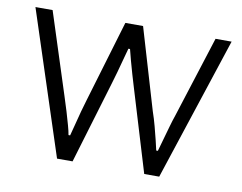

<svg xmlns="http://www.w3.org/2000/svg" viewBox="-63 -610 874 694"><g transform="rotate(10 374.0 -263.0)"><path d="M186 0 14 -526H77L173 -228Q182 -201 190 -174Q198 -147 204 -125.5Q210 -104 212 -91H218Q223 -108 229 -133Q235 -158 242 -183Q249 -208 255 -228L344 -526H409L497 -229Q506 -203 513 -176.5Q520 -150 525.5 -127.5Q531 -105 534 -91H540Q545 -109 552 -133.5Q559 -158 566 -183Q573 -208 580 -228L675 -526H734L561 0H506L414 -304Q408 -323 401 -347.5Q394 -372 387.5 -395.5Q381 -419 377 -436H371Q366 -418 359.5 -394Q353 -370 346.5 -346Q340 -322 334 -303L243 0Z"/></g></svg>

Font: Archivo SemiExpanded ExtraLight
Style: Regular
Weight: 250
Width: 6
Designer: Hector Gatti
Foundry: Omnibus-Type
Version: Version 2.001